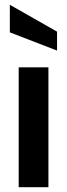

<svg xmlns="http://www.w3.org/2000/svg" viewBox="-20 -781 280 801"><path d="M218 -649V-570L21 -646V-761ZM182 0H58V-500H182Z"/></svg>

Font: Cabin
Style: Bold
Weight: 700
Designer: Pablo Impallari
Foundry: Pablo Impallari. http://www.impallari.com Igino Marini. http://www.ikern.com
Version: Version 3.001;hotconv 1.0.109;makeotfexe 2.5.65596